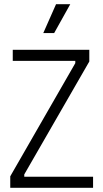

<svg xmlns="http://www.w3.org/2000/svg" viewBox="-20 -898 494 918"><path d="M29 0V-55L340 -596V-607H41V-660H407V-604L96 -64V-53H425V0ZM239 -740H187L248 -878H316Z"/></svg>

Font: Bricolage Grotesque SemiCondensed ExtraLight
Style: Regular
Weight: 250
Width: 4
Designer: Mathieu Triay
Foundry: Atelier Triay
Version: Version 1.000;gftools[0.9.30]